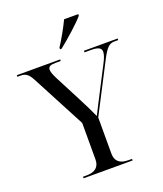

<svg xmlns="http://www.w3.org/2000/svg" viewBox="-171 -1038 971 1145"><g transform="rotate(-20 315.0 -465.5)"><path d="M290 -781V-771H300C352 -812 435 -886 464 -921V-931H374C353 -886 318 -824 290 -781ZM159 0H470V-10H447C392 -10 365 -34 365 -82V-311L528 -626C559 -685 578 -704 610 -704H635V-714H421V-704H461C506 -704 527 -695 527 -669C527 -653 519 -630 503 -600L427 -453C400 -402 376 -353 360 -322C346 -353 324 -400 296 -453L210 -619C197 -645 190 -664 190 -677C190 -697 205 -704 236 -704H270V-714H-5V-704H15C48 -704 65 -691 86 -651L264 -313V-82C264 -34 236 -10 182 -10H159Z"/></g></svg>

Font: Noto Serif Display
Style: Regular
Weight: 400
Designer: Monotype Design Team
Foundry: Monotype Imaging Inc.
Version: Version 2.009